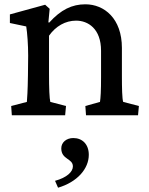

<svg xmlns="http://www.w3.org/2000/svg" viewBox="-20 -536 692 893"><path d="M35 0H283L287 -43L214 -62C210 -78 208 -124 208 -194V-370C239 -414 284 -440 334 -440C389 -440 450 -403 450 -300V-177C450 -114 448 -80 445 -62L377 -43L380 0H622L626 -43L553 -62C548 -76 547 -128 547 -183V-313C547 -450 465 -516 377 -516C315 -516 263 -491 209 -431L205 -432L211 -495L190 -514L26 -469V-429L102 -413C107 -382 111 -328 111 -277L110 -186C109 -110 106 -76 105 -62L32 -43ZM236 305 250 337C339 311 393 249 393 184C393 135 363 106 321 106C289 106 265 126 265 154C265 207 319 200 319 238C319 263 291 290 236 305Z"/></svg>

Font: TPK Tissa Web Medium
Style: Regular
Weight: 500
Designer: Jacques Le Bailly, Suppakit Chalermlarp | Katatrad Co.,Ltd.
Foundry: Jacques Le Bailly, Cadson Demak Co.,Ltd.
Version: Version 5.000;Glyphs 3.1.2 (3151)